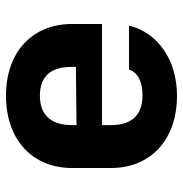

<svg xmlns="http://www.w3.org/2000/svg" viewBox="-5 -595 610 640"><g transform="rotate(-90 300.0 -275.0)"><path d="M540 -340C540 -472 447 -560 301 -560C154 -560 60 -472 60 -340V-210C60 -78 154 10 301 10C420 10 511 -54 535 -150H388C379 -122 350 -105 303 -105C236 -105 203 -141 203 -210V-240H540ZM203 -340C203 -408 235 -447 301 -447C366 -447 397 -410 397 -342V-327L203 -325Z"/></g></svg>

Font: Tekne LDO ExtraBold
Style: Regular
Weight: 800
Monospace: yes
Designer: Alessio Laiso, Mario Rullo, Paolo Rosset
Foundry: Alessio Laiso
Version: Version 1.000;hotconv 1.0.109;makeotfexe 2.5.65596